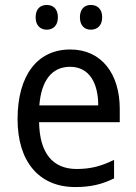

<svg xmlns="http://www.w3.org/2000/svg" viewBox="-20 -746 550 776"><path d="M124 -676C124 -642 144 -626 169 -626C194 -626 214 -642 214 -676C214 -711 194 -726 169 -726C144 -726 124 -711 124 -676ZM303 -676C303 -642 322 -626 347 -626C372 -626 393 -642 393 -676C393 -711 372 -726 347 -726C323 -726 303 -711 303 -676ZM264 -546C132 -546 51 -443 51 -264C51 -94 137 10 284 10C347 10 392 -1 441 -25V-100C391 -75 347 -63 290 -63C193 -63 140 -127 138 -252H464V-306C464 -447 391 -546 264 -546ZM263 -476C342 -476 377 -409 377 -320H139C147 -421 190 -476 263 -476Z"/></svg>

Font: Noto Sans Lao Looped SemiCondensed
Style: Regular
Weight: 400
Width: 4
Designer: Mark Frömberg, Ben Mitchell
Foundry: The Fontpad Ltd
Version: Version 1.003